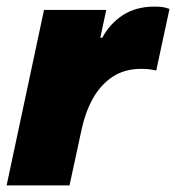

<svg xmlns="http://www.w3.org/2000/svg" viewBox="-23 -560 532 580"><path d="M-3 0 110 -530H298L280 -446H286Q309 -489 348.5 -514.5Q388 -540 443 -540Q467 -540 478 -536.5Q489 -533 489 -533L449 -347Q449 -347 436.5 -349.5Q424 -352 404 -352Q353 -352 317 -328Q281 -304 258 -263Q235 -222 224 -171L187 0Z"/></svg>

Font: Be Vietnam Pro Black
Style: Italic
Weight: 900
Italic angle: -12°
Designer: Lam Bao, Tony Le, Vietanh Nguyen
Foundry: Yellow Type Foundry
Version: Version 1.002; ttfautohint (v1.8.3)